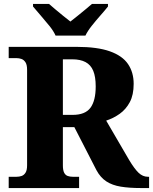

<svg xmlns="http://www.w3.org/2000/svg" viewBox="-20 -951 774 971"><path d="M24 0V-57H64Q77 -57 89 -61Q101 -65 109 -77.5Q117 -90 117 -115V-598Q117 -624 108.5 -636.5Q100 -649 88 -653Q76 -657 64 -657H24V-714H368Q472 -714 535.5 -691.5Q599 -669 627.5 -627Q656 -585 656 -527Q656 -471 636.5 -434.5Q617 -398 585.5 -375.5Q554 -353 517 -341L633 -142Q660 -97 681 -77Q702 -57 728 -57H734V0H693Q634 0 591 -7Q548 -14 518 -33.5Q488 -53 468 -90L356 -308H298V-115Q298 -90 304.5 -77.5Q311 -65 322.5 -61Q334 -57 348 -57H380V0ZM347 -370Q411 -370 437.5 -406Q464 -442 464 -514Q464 -563 451.5 -593Q439 -623 412.5 -637Q386 -651 346 -651H298V-370ZM261 -771Q251 -794 229.5 -820.5Q208 -847 185.5 -873Q163 -899 147 -918V-931H228Q240 -921 259.5 -904Q279 -887 300 -870.5Q321 -854 336 -842Q351 -854 372 -870.5Q393 -887 413 -904Q433 -921 445 -931H526V-918Q511 -899 488 -873Q465 -847 444 -820.5Q423 -794 412 -771Z"/></svg>

Font: Noto Serif Armenian ExtraBold
Style: Regular
Weight: 800
Version: Version 2.007